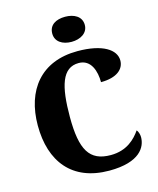

<svg xmlns="http://www.w3.org/2000/svg" viewBox="-136 -1034 937 1139"><g transform="rotate(-15 332.5 -465.0)"><path d="M374 -786C428 -786 475 -813 475 -863C475 -916 428 -940 374 -940C318 -940 275 -916 275 -863C275 -813 318 -786 374 -786ZM393 10C582 10 625 -74 625 -134C625 -149 619 -170 610 -179C579 -134 525 -77 425 -77C294 -77 248 -156 248 -358C248 -547 279 -654 381 -654C457 -654 480 -577 480 -510C578 -510 624 -552 624 -605C624 -671 547 -724 392 -724C167 -724 51 -574 51 -358C51 -137 164 10 393 10Z"/></g></svg>

Font: Noto Serif Georgian SemiCondensed Black
Style: Regular
Weight: 900
Width: 4
Designer: Monotype Design Team, Akaki Razmadze
Foundry: Google LLC
Version: Version 2.003